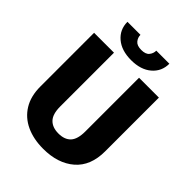

<svg xmlns="http://www.w3.org/2000/svg" viewBox="-253 -1032 1172 1172"><g transform="rotate(45 332.5 -446.0)"><path d="M439.9 -710.9H611.3V-246.6Q611.3 -121.6 535.2 -55.9Q459 9.8 332.5 9.8Q249 9.8 185.8 -19.5Q122.6 -48.8 87.2 -106.2Q51.8 -163.6 51.8 -246.6V-710.9H223.6V-246.6Q223.6 -180.7 252 -151.4Q280.3 -122.1 332.5 -122.1Q385.3 -122.1 412.6 -151.4Q439.9 -180.7 439.9 -246.6ZM397.5 -902.3H510.3Q510.3 -835.9 461.4 -794.2Q412.6 -752.4 329.6 -752.4Q246.1 -752.4 197.3 -794.2Q148.4 -835.9 148.4 -902.3H260.7Q260.7 -878.4 276.4 -859.4Q292 -840.3 329.6 -840.3Q367.2 -840.3 382.3 -859.4Q397.5 -878.4 397.5 -902.3Z"/></g></svg>

Font: Vazirmatn FD Black
Style: Regular
Weight: 900
Designer: Saber Rastikerdar
Foundry: Saber Rastikerdar
Version: Version 33.003